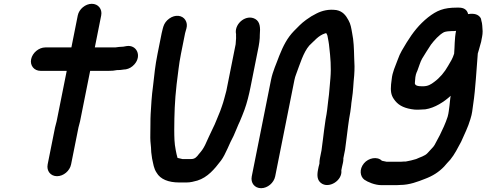

<svg xmlns="http://www.w3.org/2000/svg" viewBox="-20 -779 2554 1008"><path d="M388.3 -698 354.8 -530H217.8C183.9 -530 150.1 -501.6 143.4 -468C136.7 -434.4 159.4 -407 193.3 -407H330.3L277.3 -142C275.4 -132.3 270.9 -119.5 269 -110L230.2 84C223.4 118.1 245.4 146 279.4 146C313.3 146 346.4 118.1 353.2 84L392 -110C393.8 -119.3 398.3 -131.6 400.3 -142L453.3 -407H551.3C567.3 -407 580.2 -408 594.1 -411H597.1C607.7 -411 618.6 -412 629.7 -414L640.9 -415C658.2 -418.3 673.1 -427 685.5 -441C726 -486.4 697 -545.5 644.2 -537L632.8 -535C630.7 -534.3 628.9 -534 627.6 -534C612.4 -534 597.6 -531.6 584.8 -530H477.8L511.3 -698C518 -731.3 495.5 -759 462 -759C428.6 -759 395 -731.3 388.3 -698Z M868.6 -681.5C853.4 -670.5 843.1 -656.7 837.8 -640L834.6 -629C832 -619.7 830.1 -611.7 828.8 -605L807 -496C793.8 -429.5 791.5 -395.9 783.5 -328C776.2 -275.9 773.3 -222.2 770.9 -180C769 -150 770.4 -106.5 769.2 -76C768.5 -44.6 770.1 -28.7 772.8 -4L774 20C775.1 31.3 776.5 42.3 778.4 53C785.3 82.9 786.8 104.8 802.4 128C821.8 161.7 863.6 179 921.3 179H959.3C980 179 999.2 173.8 1016.3 169C1070.5 152 1106.2 108.6 1140.2 64C1165.4 30.4 1184.1 -26.1 1206 -65C1214.8 -83 1229.7 -123.1 1239.3 -142C1248.5 -162.4 1254.7 -180.4 1263.3 -202C1276.8 -238.9 1287.3 -281.8 1295.5 -323L1338 -536C1341.2 -551.8 1342.4 -565.4 1343.6 -579L1344 -596C1347.3 -633.4 1345.9 -664.2 1320.6 -679C1274.4 -705.9 1213.5 -658.1 1218.2 -607C1218.9 -602.8 1220.3 -597.5 1219.2 -592C1219.1 -588 1219.1 -583.3 1219.4 -578L1218.2 -562C1217.8 -556.7 1217.5 -551.7 1217.2 -547L1168.3 -302C1160.8 -275.7 1154.4 -246.7 1145.3 -222L1136.1 -196C1124.8 -170.7 1110.5 -129.7 1096.8 -104C1085.3 -81.6 1068.8 -43.2 1056.4 -17C1044.9 5.4 1038.5 13.2 1024 30C1013.5 44.2 1003.8 56 983.8 56H937.8C932 55.1 919.6 52 912 50C908.3 37.6 905.2 23.4 902.4 8C895.2 -27.9 895.1 -56.9 894.8 -99C895.3 -177.9 897 -247 907.3 -337C916.5 -402.9 917.8 -434.6 930 -496L951.8 -605C952.4 -608.3 953.6 -612.7 955.4 -618L958.6 -629C963.2 -645.7 961.4 -660.7 953.1 -674C937.3 -699.2 900.2 -704.4 868.6 -681.5Z M1424.7 147 1525.7 -359C1527.8 -369.7 1530.9 -380 1534.9 -390C1554.7 -442.1 1572.2 -503.5 1603.8 -540C1629.7 -563.5 1651.3 -592.7 1687.6 -604C1688.9 -604 1690.6 -604.3 1692.8 -605C1695.3 -599.6 1698.7 -595.6 1699.6 -589C1703.1 -569.8 1707 -552.7 1708.8 -530C1714.6 -480.9 1719.6 -425.2 1714.7 -369C1710.3 -328.6 1709.5 -293.4 1703.3 -252C1698.9 -214 1697 -190.3 1689.3 -152C1683.9 -116.5 1679.3 -79 1675.4 -47C1673.4 -37.2 1673.6 -28 1671.6 -18C1670.7 -10 1669.5 -0.7 1668 10L1659.4 53C1657.7 61.7 1656.9 70.7 1657 80C1655.3 85.3 1653.8 91 1652.6 97L1649.6 112C1643.1 145 1646.6 167 1664.8 181.5C1705.7 214.3 1779.2 168.5 1772 115L1775.6 97C1778.5 82.7 1782.8 70.4 1782.8 56C1782.3 55.3 1782.2 54.3 1782.4 53L1791.6 7C1798.3 -38.5 1801.3 -73.5 1807.6 -118L1812.7 -154C1815.5 -168 1817.7 -180.3 1819.1 -191L1823.1 -221C1823.8 -231 1825.2 -243.3 1827.5 -258C1834.8 -303.4 1834.7 -339.3 1839.5 -383C1842.1 -418.2 1841.5 -443.8 1839.4 -478C1838.4 -522.7 1837 -566.2 1828.8 -605C1824.1 -631.5 1821.3 -652.3 1809.4 -673C1795.8 -698.3 1779.6 -719.4 1746.9 -726C1705.8 -732 1671 -723.2 1641.3 -708C1618.2 -695.9 1610.3 -691.7 1587.3 -675C1559.3 -654.7 1546.6 -639.2 1523 -616C1488.1 -579.9 1467.2 -539 1446 -486C1431.3 -444.9 1412.1 -406.1 1402.7 -359L1301.7 147C1294.8 181.1 1316.8 209 1350.8 209C1384.8 209 1417.8 181.1 1424.7 147Z M2364.2 -497C2355.3 -469.5 2347.1 -458.2 2332.4 -433C2314.1 -400.1 2288.6 -369.9 2259.7 -349C2242.5 -335.8 2227 -326 2200.1 -326C2180.1 -326 2154.2 -326.8 2158.3 -347C2159.2 -355 2160 -364 2160.7 -374L2163.5 -388C2165.5 -394.7 2168.2 -401.7 2171.7 -409C2177.9 -424.6 2187.1 -456 2196 -471C2209 -491.4 2228.5 -524.6 2242.8 -545C2260.4 -567.8 2284.8 -596.1 2310.8 -610C2319.9 -614.1 2341.4 -616 2354 -616H2364C2367.3 -616 2370.7 -616.3 2374.2 -617C2365.7 -574.5 2367.7 -536.9 2364.2 -497ZM2437.7 -705C2432.3 -727.7 2415.9 -739 2388.5 -739H2378.5C2308.5 -739 2273.3 -723.7 2227.4 -688C2180.4 -650.3 2148.2 -609.4 2115 -556C2096.1 -524 2080.6 -502.3 2067.8 -465C2055.3 -430 2040 -401.7 2036.3 -362L2033.1 -336C2030.1 -302.2 2032.7 -280.5 2047.7 -259C2067.1 -229.9 2094.3 -213.7 2139.1 -206C2163.1 -201 2186 -203.5 2212.9 -205C2263.1 -212.5 2311.4 -244.4 2346.1 -276C2342.8 -259.5 2341.9 -239.1 2339.9 -225C2336.3 -201.1 2336.4 -188.8 2330.1 -166C2318.8 -130.9 2303.3 -98.5 2288.8 -69C2279.3 -49.6 2270.7 -36.7 2261.6 -18L2254.6 -8C2244.7 3.4 2234.2 14.2 2225.2 24C2210.9 40.5 2184.4 46.2 2164.8 56C2148.6 61.1 2127.6 66.2 2110.2 69H2101.2C2096.4 69.7 2091.7 70 2087 70H2009C2004.8 69.1 1991.1 66.6 1985 65C1960.4 40.4 1914.2 50.3 1890.8 78.5C1864.5 110.3 1871 147.6 1892.3 164C1910 176.6 1948.3 193 1982.5 193H2062.5C2069.1 193 2075.5 192.7 2081.7 192C2129.2 192 2174.1 174.6 2211.1 160C2251 145.2 2283.9 124.6 2312 95C2321.8 82.4 2332.7 72.2 2344.2 59C2366.6 31.8 2383.6 -2.4 2401 -35C2417.2 -72.3 2437.1 -110.5 2449.7 -154C2459.3 -183.5 2460 -202.8 2464.3 -232C2477.1 -316.4 2481 -414.1 2488.4 -498C2490.6 -505.3 2492.6 -512.3 2494.6 -519L2501.8 -545C2505.3 -555.7 2507.5 -565 2508.4 -573L2511 -586C2512.9 -595.3 2513.8 -605 2513.8 -615C2512 -636.1 2512.8 -654.1 2507 -671C2505.7 -677 2506 -681 2502.1 -686.5C2490.6 -702.6 2471.7 -710.2 2437.7 -705Z"/></svg>

Font: Smoothie
Style: It
Weight: 400
Foundry: Cannot Into Space Fonts
Version: Version 0.8